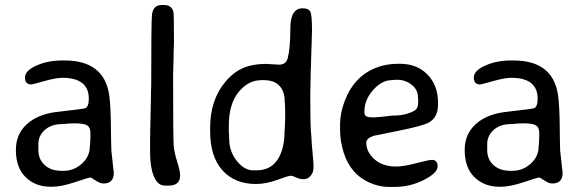

<svg xmlns="http://www.w3.org/2000/svg" viewBox="-20 -739 2321 762"><path d="M132.3 -166.5V-144Q132.3 -106.4 157.5 -83.7Q182.6 -61 225.1 -61H231.9Q273.4 -61 304.9 -89.4Q336.4 -117.7 336.4 -157.7L337.4 -164.6L338.9 -194.8V-211.4Q338.9 -232.9 326.2 -241.2Q313.5 -249.5 277.3 -249.5H270L266.1 -249H255.4L244.6 -248Q234.4 -246.6 226.6 -246.6Q184.6 -246.6 158.4 -223.9Q132.3 -201.2 132.3 -166.5ZM421.9 -141.6 431.6 -52.7Q431.6 -10.7 390.1 -10.7Q377 -10.7 359.4 -22.7Q341.8 -34.7 337.6 -34.7Q333.5 -34.7 278.6 -16.4Q223.6 2 189.9 2H178.7Q121.1 2 82 -35.6Q43 -73.2 43 -144.3Q43 -215.3 99.6 -256.8Q141.6 -287.6 207 -294.9Q314 -307.1 318.8 -309.6Q332.5 -316.4 332.5 -347.2Q332.5 -430.2 227.5 -430.2Q202.1 -430.2 155.3 -417Q108.4 -403.8 105 -403.8Q79.1 -403.8 79.1 -431.2Q79.1 -458.5 124.5 -478.8Q169.9 -499 225.6 -499H236.8Q391.6 -499 413.1 -364.3Q419.9 -320.3 420.4 -216.8L420.9 -184.1Z M575.7 -131.8V-194.8L576.2 -203.1Q576.2 -211.4 576.2 -219.7L579.1 -355.5V-372.6L580.1 -398.4Q580.1 -649.4 583 -678.7Q586.9 -719.2 622.1 -719.2H629.9Q662.6 -719.2 668.5 -690.4Q670.4 -681.2 670.4 -568.8L668.9 -526.9Q668.9 -518.6 668.9 -510.3L667 -442.4Q667 -189 669.4 -160.6Q671.9 -132.3 683.3 -96.7Q694.8 -61 694.8 -42.5Q694.8 -2.4 649.4 -2.4H634.3Q605.5 -2.4 590.6 -39.1Q575.7 -75.7 575.7 -131.8Z M888.2 -241.7V-214.4L888.7 -209L889.2 -198.2Q889.6 -192.9 889.6 -188Q889.6 -138.2 919.7 -100.6Q949.7 -63 984.4 -63H998Q1053.2 -63 1081.3 -105Q1109.4 -147 1109.4 -220.2L1110.4 -230.5L1111.8 -272V-302.2L1111.3 -307.6Q1111.3 -312.5 1111.3 -317.4L1109.9 -337.4Q1109.9 -376 1089.1 -398.4Q1068.4 -420.9 1026.9 -420.9H1017.6Q964.8 -420.9 926.5 -373Q888.2 -325.2 888.2 -241.7ZM1224.1 -89.8V-71.8Q1224.1 -54.2 1212.6 -41Q1201.2 -27.8 1185.3 -27.8Q1169.4 -27.8 1155.3 -34.7Q1141.1 -41.5 1133.1 -41.5Q1125 -41.5 1080.6 -25.1Q1036.1 -8.8 995.6 -8.8Q911.6 -8.8 862.8 -63Q814 -117.2 814 -218.8V-230.5Q814 -231.4 814 -232.4Q814 -342.8 875 -415Q906.2 -452.1 944.3 -468.8Q982.4 -485.4 1035.2 -485.4L1087.9 -482.4Q1114.7 -482.4 1121.6 -507.3Q1132.3 -546.9 1132.3 -626.5Q1132.3 -706.1 1181.2 -706.1Q1204.6 -706.1 1211.4 -693.1Q1218.3 -680.2 1218.3 -619.1L1217.3 -585.4Q1216.8 -574.2 1216.8 -563.5L1215.8 -541Q1215.3 -529.8 1215.3 -518.6L1214.8 -507.8Q1214.4 -496.6 1214.4 -485.4L1213.4 -462.9L1211.4 -361.3Q1211.4 -253.4 1213.9 -219.2L1214.8 -209Q1215.8 -193.4 1216.3 -188.5L1217.3 -168.5L1218.3 -158.2Q1219.7 -138.7 1221.9 -115.7Q1224.1 -92.8 1224.1 -89.8Z M1540.5 -280.3Q1589.8 -280.3 1624 -299.3Q1639.6 -308.1 1639.6 -332.5V-344.2Q1638.7 -351.1 1638.7 -353.5Q1638.7 -383.3 1613.5 -402.8Q1588.4 -422.4 1556.6 -422.4H1553.2L1550.3 -421.9H1543.5Q1537.6 -420.9 1534.2 -420.9Q1495.6 -420.9 1460.9 -381.8Q1426.3 -342.8 1426.3 -296.9V-291.5Q1426.3 -273.4 1454.1 -273.4H1471.7L1474.6 -273.9L1499.5 -275.9Q1505.4 -276.9 1513.4 -277.6Q1521.5 -278.3 1529.5 -279.3Q1537.6 -280.3 1540.5 -280.3ZM1544.4 2.9H1523.4Q1484.4 2.9 1445.3 -14.6Q1371.1 -48.3 1344.2 -132.8Q1329.6 -177.7 1329.6 -225.1V-246.6Q1329.6 -290 1348.6 -339.8Q1384.3 -432.6 1465.3 -467.3Q1509.3 -485.8 1557.1 -485.8H1567.4Q1635.3 -485.8 1676.8 -442.9Q1718.3 -399.9 1718.3 -333V-322.8Q1718.3 -273.4 1682.1 -252.9Q1658.2 -239.3 1561.5 -220Q1464.8 -200.7 1461.9 -199.7Q1433.6 -189.5 1433.6 -173.3Q1433.6 -135.7 1466.1 -106.9Q1498.5 -78.1 1552.7 -78.1Q1581.5 -78.1 1631.6 -91.3Q1681.6 -104.5 1694.8 -104.5Q1716.8 -104.5 1716.8 -78.6Q1716.8 -52.7 1662.4 -24.9Q1607.9 2.9 1544.4 2.9Z M1913.6 -166.5V-144Q1913.6 -106.4 1938.7 -83.7Q1963.9 -61 2006.3 -61H2013.2Q2054.7 -61 2086.2 -89.4Q2117.7 -117.7 2117.7 -157.7L2118.7 -164.6L2120.1 -194.8V-211.4Q2120.1 -232.9 2107.4 -241.2Q2094.7 -249.5 2058.6 -249.5H2051.3L2047.4 -249H2036.6L2025.9 -248Q2015.6 -246.6 2007.8 -246.6Q1965.8 -246.6 1939.7 -223.9Q1913.6 -201.2 1913.6 -166.5ZM2203.1 -141.6 2212.9 -52.7Q2212.9 -10.7 2171.4 -10.7Q2158.2 -10.7 2140.6 -22.7Q2123 -34.7 2118.9 -34.7Q2114.7 -34.7 2059.8 -16.4Q2004.9 2 1971.2 2H1960Q1902.3 2 1863.3 -35.6Q1824.2 -73.2 1824.2 -144.3Q1824.2 -215.3 1880.9 -256.8Q1922.9 -287.6 1988.3 -294.9Q2095.2 -307.1 2100.1 -309.6Q2113.8 -316.4 2113.8 -347.2Q2113.8 -430.2 2008.8 -430.2Q1983.4 -430.2 1936.5 -417Q1889.6 -403.8 1886.2 -403.8Q1860.4 -403.8 1860.4 -431.2Q1860.4 -458.5 1905.8 -478.8Q1951.2 -499 2006.8 -499H2018.1Q2172.9 -499 2194.3 -364.3Q2201.2 -320.3 2201.7 -216.8L2202.1 -184.1Z"/></svg>

Font: Averia Sans Libre Light
Style: Regular
Weight: 300
Version: Version 1.002